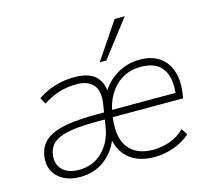

<svg xmlns="http://www.w3.org/2000/svg" viewBox="-107 -876 1105 1011"><g transform="rotate(-15 445.0 -370.5)"><path d="M210 8Q157 8 119.5 -12.5Q82 -33 65 -69Q48 -105 56 -151Q66 -207 107 -236.5Q148 -266 216.5 -277Q285 -288 375 -288H427L422 -251H372Q292 -251 234 -243Q176 -235 142 -212Q108 -189 101 -144Q93 -93 123.5 -61.5Q154 -30 215 -30Q291 -30 342 -80Q393 -130 406 -209L425 -328Q437 -403 406.5 -436Q376 -469 319 -469Q267 -469 223.5 -456Q180 -443 133 -413L114 -447Q143 -467 175.5 -480.5Q208 -494 243.5 -501Q279 -508 315 -508Q396 -508 432.5 -470.5Q469 -433 467 -366H449Q481 -433 540.5 -470.5Q600 -508 671 -508Q735 -508 777 -479.5Q819 -451 836.5 -399.5Q854 -348 844 -279L840 -252H441L447 -290H824L807 -277Q820 -369 785 -419.5Q750 -470 667 -470Q608 -470 564 -443Q520 -416 493 -369.5Q466 -323 458 -263L456 -248Q442 -143 485 -87Q528 -31 619 -31Q664 -31 708.5 -46Q753 -61 790 -97L812 -64Q776 -30 722.5 -11Q669 8 618 8Q528 8 476.5 -36.5Q425 -81 415 -163H432Q406 -83 348.5 -37.5Q291 8 210 8ZM465 -549 600 -749H655L501 -549Z"/></g></svg>

Font: Mulish ExtraLight
Style: Italic
Weight: 200
Italic angle: -9°
Designer: Vernon Adams
Foundry: Vernon Adams
Version: Version 3.603